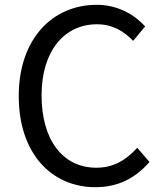

<svg xmlns="http://www.w3.org/2000/svg" viewBox="-20 -766 678 799"><path d="M377 13C472 13 544 -25 602 -92L551 -151C504 -99 451 -68 381 -68C241 -68 153 -184 153 -369C153 -552 246 -665 384 -665C447 -665 495 -637 534 -596L584 -656C542 -703 472 -746 383 -746C197 -746 58 -603 58 -366C58 -128 194 13 377 13Z"/></svg>

Font: Noto Sans CJK SC
Style: Regular
Weight: 400
Designer: Ryoko NISHIZUKA 西塚涼子 (kana, bopomofo & ideographs); Paul D. Hunt (Latin, Greek & Cyrillic); Sandoll Communications 산돌커뮤니
Foundry: Adobe
Version: Version 2.004;hotconv 1.0.118;makeotfexe 2.5.65603